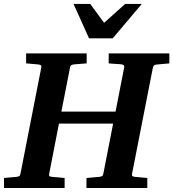

<svg xmlns="http://www.w3.org/2000/svg" viewBox="-35 -937 864 957"><path d="M745.1 -615.2Q735.8 -614.3 732.2 -610.6Q728.5 -606.9 727.1 -600.1L623 -69.8Q621.6 -61.5 626 -58.8Q630.4 -56.2 640.1 -55.2Q648.9 -54.7 658.7 -53.7Q667 -52.7 677.5 -51.8Q688 -50.8 699.2 -49.8V0H396V-49.8L418.5 -51.8Q429.7 -52.7 438.5 -53.7Q448.7 -54.7 458 -55.2Q467.3 -56.2 472.9 -59.1Q478.5 -62 480 -70.8L528.8 -320.8H258.8L210 -69.8Q208.5 -61 211.9 -58.6Q215.3 -56.2 228 -55.2Q236.8 -54.7 246.6 -53.7Q254.9 -52.7 265.4 -51.8Q275.9 -50.8 287.1 -49.8V0H-15.1V-49.8Q-3.9 -50.8 7.1 -51.8Q18.1 -52.7 26.4 -53.7Q36.1 -54.7 44.9 -55.2Q55.7 -56.2 60.5 -59.1Q65.4 -62 66.9 -70.8L170.9 -601.1Q172.4 -609.9 167.5 -612.5Q162.6 -615.2 151.9 -616.2Q143.1 -616.7 133.8 -617.7Q125.5 -618.7 115.5 -619.4Q105.5 -620.1 95.2 -621.1V-670.9H397V-621.1Q385.3 -620.1 374.3 -619.4Q363.3 -618.7 354.5 -617.7Q344.2 -616.7 335 -616.2Q325.2 -615.2 320.3 -612.1Q315.4 -608.9 314 -600.1L271 -380.9H541L584 -601.1Q585.4 -609.9 580.3 -613Q575.2 -616.2 563 -617.2Q554.2 -617.7 544.9 -618.2Q536.6 -618.7 526.6 -619.4Q516.6 -620.1 506.8 -621.1V-670.9H809.1V-621.1ZM526.9 -746.1H408.7L331.5 -917.5H414.6L483.9 -823.2L588.9 -917.5H671.9Z"/></svg>

Font: Charis SIL Phon
Style: Bold Italic
Weight: 700
Italic angle: -11°
Foundry: SIL International
Version: Version 5.000